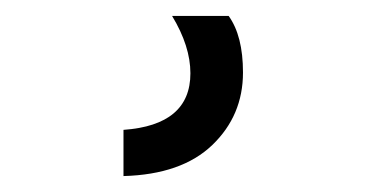

<svg xmlns="http://www.w3.org/2000/svg" viewBox="-20 31 461 241"><path d="M285 122Q285 176 246.5 213Q208 250 135 252V194Q219 188 219 123Q219 89 196 51H267Q285 76 285 122Z"/></svg>

Font: Hind Guntur
Style: Regular
Weight: 400
Version: Version 1.000;PS 1.0;hotconv 1.0.86;makeotf.lib2.5.63406; tt